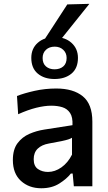

<svg xmlns="http://www.w3.org/2000/svg" viewBox="-20 -970 560 1000"><path d="M195 10.5Q131 10.5 89 -27.8Q47 -66 47 -136.5Q47 -191.5 71.2 -224Q95.5 -256.5 133 -272.8Q170.5 -289 210 -295L357.5 -318Q359.5 -359.5 345 -381.5Q330.5 -403.5 305 -411.5Q279.5 -419.5 247 -419.5Q212.5 -419.5 169 -408.8Q125.5 -398 74.5 -375L68.5 -470Q105.5 -484.5 160 -496.8Q214.5 -509 273 -509Q361.5 -509 411.2 -468.5Q461 -428 461 -336.5V0H364.5L358.5 -66H349Q327.5 -38.5 288.8 -14Q250 10.5 195 10.5ZM230 -74.5Q266 -74.5 299.8 -98.2Q333.5 -122 355 -164.5V-252.5Q348 -248 336 -244Q324 -240 300.5 -235Q277 -230 234.5 -222.5Q197.5 -216 176.5 -195.8Q155.5 -175.5 155.5 -141Q155.5 -104.5 177.8 -89.5Q200 -74.5 230 -74.5ZM264 -558.5Q210 -558.5 176.5 -586.8Q143 -615 143 -668.5Q143 -717.5 176.8 -747.2Q210.5 -777 265 -777Q319 -777 352.5 -746.8Q386 -716.5 386 -668.5Q386 -614.5 352.2 -586.5Q318.5 -558.5 264 -558.5ZM264 -609Q292 -609 309.5 -624Q327 -639 327 -668Q327 -694 309.5 -710.5Q292 -727 265 -727Q237 -727 219.5 -710.8Q202 -694.5 202 -668Q202 -639 219.5 -624Q237 -609 264 -609ZM199 -745Q232 -795.5 265 -846.2Q298 -897 330.5 -947L445.5 -950Q403.5 -897.5 362.8 -846.8Q322 -796 282 -746Z"/></svg>

Font: Commissioner Medium
Style: Regular
Weight: 500
Designer: Kostas Bartsokas
Foundry: Kostas Bartsokas
Version: Version 1.000; ttfautohint (v1.8.3)